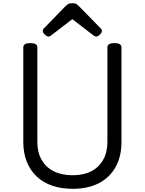

<svg xmlns="http://www.w3.org/2000/svg" viewBox="-20 -1164 906 1203"><path d="M436 19Q363 19 306 -1Q249 -21 209 -59Q169 -97 147.5 -151.5Q126 -206 126 -274V-867Q126 -881 137 -887.5Q148 -894 170 -894Q192 -894 203 -887.5Q214 -881 214 -867V-274Q214 -210 240.5 -163Q267 -116 316.5 -91Q366 -66 436 -66Q504 -66 552 -91Q600 -116 626.5 -163Q653 -210 653 -274V-867Q653 -881 664 -887.5Q675 -894 697 -894Q741 -894 741 -867V-274Q741 -183 704 -117Q667 -51 599 -16Q531 19 436 19ZM283 -935Q274 -935 261 -947Q248 -959 248 -969Q248 -972 248.5 -976Q249 -980 254 -985L389 -1124Q396 -1131 405 -1137.5Q414 -1144 433 -1144Q452 -1144 460.5 -1137.5Q469 -1131 476 -1124L612 -985Q617 -980 617.5 -976Q618 -972 618 -969Q618 -959 605.5 -947Q593 -935 583 -935Q576 -935 571 -938.5Q566 -942 558 -948L433 -1044L308 -948Q301 -942 295.5 -938.5Q290 -935 283 -935Z"/></svg>

Font: Playwrite HR Lijeva
Style: Regular
Weight: 400
Designer: Veronika Burian, José Scaglione
Foundry: TypeTogether
Version: Version 1.002